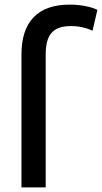

<svg xmlns="http://www.w3.org/2000/svg" viewBox="-20 -804 442 832"><path d="M178 -566V8H73V-568C73 -708 142 -784 282 -784C339 -784 384 -771 402 -761L381 -671C358 -682 326 -691 288 -691C207 -691 178 -652 178 -566Z"/></svg>

Font: Repo Medium
Style: Regular
Weight: 500
Designer: Stefan Peev
Foundry: Context Ltd
Version: Version 1.502